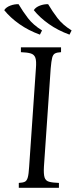

<svg xmlns="http://www.w3.org/2000/svg" viewBox="-47 -889 359 909"><path d="M42 0V-23Q61 -24 70.5 -28.5Q80 -33 84.5 -49Q89 -65 91 -100L123 -565Q126 -600 120.5 -615.5Q115 -631 98.5 -636Q82 -641 52 -642V-665H242V-642Q223 -641 213.5 -636Q204 -631 200 -615.5Q196 -600 193 -565L161 -100Q159 -65 164 -49Q169 -33 185.5 -28.5Q202 -24 232 -23V0ZM181 -869Q201 -835 225.5 -803Q250 -771 292 -745L282 -725Q227 -745 184 -775.5Q141 -806 113 -841Q122 -855 142 -862.5Q162 -870 181 -869ZM41 -869Q61 -835 85.5 -803Q110 -771 152 -745L142 -725Q87 -745 44 -775.5Q1 -806 -27 -841Q-18 -855 2 -862.5Q22 -870 41 -869Z"/></svg>

Font: Bona Nova
Style: Italic
Weight: 400
Italic angle: -4°
Designer: Mateusz Machalski
Foundry: Capitalics
Version: Version 4.001; ttfautohint (v1.8.3)